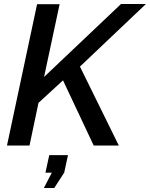

<svg xmlns="http://www.w3.org/2000/svg" viewBox="-20 -730 752 963"><path d="M166 -709H279L201 -344L587 -710H712L381 -396L576 0H450L296 -327L173 -214L128 0H15ZM200 213 240 136H208L227 48H321L302 136L252 213Z"/></svg>

Font: Raleway SemiBold
Style: Italic
Weight: 600
Italic angle: -12°
Designer: Matt McInerney, Pablo Impallari, Rodrigo Fuenzalida
Foundry: Matt McInerney, Pablo Impallari, Rodrigo Fuenzalida
Version: Version 4.026